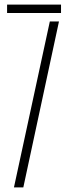

<svg xmlns="http://www.w3.org/2000/svg" viewBox="-20 -820 308 840"><path d="M11 -763V-800H247V-763ZM41 0 198 -726H238L82 0Z"/></svg>

Font: Big Shoulders Stencil Text Thin Thin
Style: Regular
Weight: 250
Version: Version 2.001